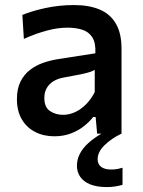

<svg xmlns="http://www.w3.org/2000/svg" viewBox="-20 -529 566 760"><path d="M195 10.5Q152.5 10.5 119 -6.8Q85.5 -24 66.2 -56.8Q47 -89.5 47 -136.5Q47 -178 61.2 -206.2Q75.5 -234.5 99 -252.5Q122.5 -270.5 151.5 -280.5Q180.5 -290.5 210 -295L357.5 -318Q359.5 -359.5 345.2 -381.5Q331 -403.5 305.2 -411.5Q279.5 -419.5 247 -419.5Q230 -419.5 210.2 -417Q190.5 -414.5 168.8 -408.8Q147 -403 123.2 -394.8Q99.5 -386.5 74.5 -375L68.5 -470Q87 -477.5 110 -484.5Q133 -491.5 159.8 -497.2Q186.5 -503 215 -506Q243.5 -509 273 -509Q332 -509 374 -491.5Q416 -474 438.5 -435.8Q461 -397.5 461 -336.5Q461 -312.5 461 -277Q461 -241.5 461 -211V-151Q461 -115.5 461 -79Q461 -42.5 461 0H364.5L358.5 -66H349Q334.5 -47.5 312.8 -30Q291 -12.5 261.2 -1Q231.5 10.5 195 10.5ZM230 -74.5Q254 -74.5 277.2 -85.2Q300.5 -96 320.5 -116Q340.5 -136 355 -164.5V-252.5Q347.5 -248 335.8 -244Q324 -240 300.5 -235Q277 -230 234.5 -222.5Q210 -218.5 192.5 -208Q175 -197.5 165.2 -180.8Q155.5 -164 155.5 -141Q155.5 -104.5 177.8 -89.5Q200 -74.5 230 -74.5ZM403.5 211.5Q363.5 211.5 337 200.8Q310.5 190 297.5 170.8Q284.5 151.5 284.5 127Q284.5 102 296.2 79.5Q308 57 330 37Q352 17 382.5 -0.5V-23.5L432.5 -29L461 0Q421 19 393.8 45.8Q366.5 72.5 366.5 101Q366.5 121.5 380.8 131.8Q395 142 419 142Q435.5 142 447 139.5Q458.5 137 465 135V202.5Q454 206 437.5 208.8Q421 211.5 403.5 211.5Z"/></svg>

Font: Commissioner Thin Medium
Style: Regular
Weight: 500
Version: Version 1.000